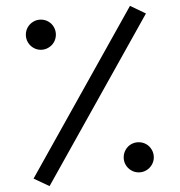

<svg xmlns="http://www.w3.org/2000/svg" viewBox="-20 -619 605 647"><path d="M471.8 -573.6 418 -599.2 93.1 -17.2 147 8.2ZM168.3 -502.1Q168.3 -488.3 161.6 -476.7Q155 -465.2 143.1 -458.2Q131.2 -451.2 117.7 -451.2Q103.9 -451.2 92.3 -458.1Q80.6 -465 73.8 -476.7Q67.1 -488.3 67.1 -502.1Q67.1 -515.8 73.8 -527.5Q80.6 -539.1 92.3 -546Q103.9 -552.9 117.7 -552.9Q131.9 -552.9 143.5 -546Q155.2 -539.1 161.7 -527.5Q168.3 -515.8 168.3 -502.1ZM498.3 -88.7Q498.3 -75.2 491.4 -63.5Q484.5 -51.8 472.9 -45Q461.2 -38.1 447.5 -38.1Q433.7 -38.1 422.1 -45Q410.4 -51.8 403.6 -63.4Q396.8 -75 396.8 -88.7Q396.8 -102.6 403.6 -114.5Q410.4 -126.4 422.1 -133.1Q433.7 -139.7 447.5 -139.7Q461.2 -139.7 472.9 -133.1Q484.5 -126.4 491.4 -114.5Q498.3 -102.6 498.3 -88.7Z"/></svg>

Font: Arad-VF Thin Dots1
Style: Regular
Weight: 100
Designer: Mohammad Darvishi
Version: Version 1.000;August 30, 2024;FontCreator 15.0.0.2992 64-bit